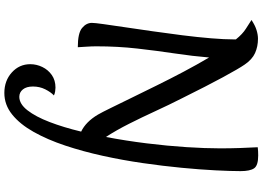

<svg xmlns="http://www.w3.org/2000/svg" viewBox="-178 -664 1177 860"><g transform="rotate(90 410.0 -234.5)"><path d="M192 5Q129 5 106 -14Q83 -33 83 -58Q83 -71 88.5 -110Q94 -149 102.5 -206.5Q111 -264 120.5 -330Q130 -396 138.5 -463.5Q147 -531 152 -591.5Q157 -652 157 -695Q157 -700 157 -703Q133 -733 109 -748Q85 -763 70 -773Q94 -789 115 -795.5Q136 -802 154 -802Q189 -802 218 -789Q247 -776 270 -742Q288 -716 326.5 -645Q365 -574 421 -461Q450 -404 478 -343Q506 -282 535 -224.5Q564 -167 594 -121Q611 -210 622.5 -303Q634 -396 639.5 -481Q645 -566 645 -632Q645 -679 643.5 -721.5Q642 -764 640 -801Q647 -802 658 -802.5Q669 -803 677 -803Q722 -803 734.5 -784.5Q747 -766 747 -724Q747 -680 743.5 -611.5Q740 -543 732 -459.5Q724 -376 711 -286Q698 -196 678.5 -107Q659 -18 632.5 61.5Q606 141 571.5 202.5Q537 264 493.5 299Q450 334 397 334Q342 334 305 300.5Q268 267 268 218Q268 190 280.5 164Q293 138 316.5 121.5Q340 105 373 105Q380 105 390 106.5Q400 108 408 112Q393 126 380.5 151Q368 176 368 206Q368 235 381 251Q394 267 414 267Q446 267 474.5 230.5Q503 194 527 131.5Q551 69 570 -10Q526 -31 494 -85Q483 -104 464 -143Q445 -182 419 -235Q393 -288 363.5 -348Q334 -408 302 -468.5Q270 -529 238 -583Q232 -510 220 -430Q208 -350 198 -262Q188 -174 188 -78Q188 -57 189.5 -36Q191 -15 192 5Z"/></g></svg>

Font: Merienda Medium
Style: Regular
Weight: 500
Designer: Eduardo Rodriguez Tunni
Foundry: Eduardo Rodriguez Tunni
Version: Version 2.001; ttfautohint (v1.8.4.7-5d5b)